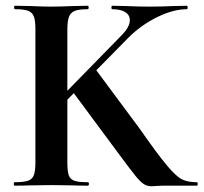

<svg xmlns="http://www.w3.org/2000/svg" viewBox="-20 -645 707 667"><path d="M32 -613Q29 -613 29 -619Q29 -625 32 -625L85 -624Q131 -622 158 -622Q188 -622 234 -624L285 -625Q288 -625 288 -619Q288 -613 285 -613Q254 -613 239.5 -607Q225 -601 219.5 -586.5Q214 -572 214 -542V-81Q214 -50 219 -36Q224 -22 238.5 -17Q253 -12 285 -12Q289 -12 289 -6Q289 0 285 0Q252 0 233 -1L158 -2L84 -1Q64 0 30 0Q28 0 28 -6Q28 -12 30 -12Q62 -12 77 -17Q92 -22 97.5 -36.5Q103 -51 103 -81V-544Q103 -574 97.5 -588Q92 -602 77.5 -607.5Q63 -613 32 -613ZM230 -330 310 -407 463 -201Q528 -108 560.5 -69.5Q593 -31 613 -21.5Q633 -12 664 -12Q667 -12 667 -6Q667 0 664 0H552Q536 0 525 1Q514 2 507 2Q491 2 479.5 -5.5Q468 -13 451.5 -33Q435 -53 393 -110Q388 -117 381.5 -125.5Q375 -134 367 -145ZM431 -575Q431 -593 415 -603Q399 -613 370 -613Q367 -613 367 -619Q367 -625 370 -625L417 -624Q461 -622 499 -622Q540 -622 584 -624L629 -625Q632 -625 632 -619Q632 -613 629 -613Q583 -613 528 -586.5Q473 -560 428 -516L171 -255L144 -258L402 -522Q431 -551 431 -575Z"/></svg>

Font: Cormorant Unicase
Style: Bold
Weight: 700
Designer: Christian Thalmann (Catharsis Fonts)
Foundry: Catharsis Fonts
Version: Version 4.000